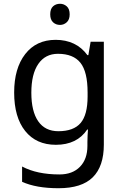

<svg xmlns="http://www.w3.org/2000/svg" viewBox="-20 -757 655 1017"><path d="M275 -546Q328 -546 370.5 -526Q413 -506 443 -465H448L460 -536H530V9Q530 124 471.5 182Q413 240 290 240Q172 240 97 206V125Q176 167 295 167Q364 167 403.5 126.5Q443 86 443 16V-5Q443 -17 444 -39.5Q445 -62 446 -71H442Q388 10 276 10Q172 10 113.5 -63Q55 -136 55 -267Q55 -395 113.5 -470.5Q172 -546 275 -546ZM287 -472Q220 -472 183 -418.5Q146 -365 146 -266Q146 -167 182.5 -114.5Q219 -62 289 -62Q370 -62 407 -105.5Q444 -149 444 -246V-267Q444 -377 406 -424.5Q368 -472 287 -472ZM298 -737Q318 -737 333.5 -723.5Q349 -710 349 -681Q349 -653 333.5 -639Q318 -625 298 -625Q276 -625 261 -639Q246 -653 246 -681Q246 -710 261 -723.5Q276 -737 298 -737Z"/></svg>

Font: Noto Sans Siddham
Style: Regular
Weight: 400
Designer: Monotype Design Team
Foundry: Monotype Imaging Inc.
Version: Version 2.004; ttfautohint (v1.8.4.7-5d5b)